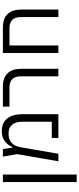

<svg xmlns="http://www.w3.org/2000/svg" viewBox="600 -1258 858 2097"><g transform="rotate(-90 1028.5 -209.0)"><path d="M89 -606H171V200H89Z M394 -450 367 -606H449L466 -501H471Q492 -552 535 -585Q578 -618 647 -618Q687 -618 720.5 -605Q754 -592 778.5 -564.5Q803 -537 816.5 -494.5Q830 -452 830 -393V0H571V-72H748V-375Q748 -395 746 -424Q744 -453 731.5 -479.5Q719 -506 692 -525Q665 -544 616 -544Q569 -544 540.5 -527Q512 -510 497 -487Q482 -464 476 -440.5Q470 -417 468 -405L398 0H316Z M1244 -410Q1244 -477 1211 -505.5Q1178 -534 1125 -534H913V-606H1130Q1227 -606 1276.5 -555Q1326 -504 1326 -407V0H1244Z M1499 -606H1777Q1874 -606 1923.5 -555Q1973 -504 1973 -407V0H1891V-410Q1891 -477 1858 -505.5Q1825 -534 1772 -534H1581V0H1499Z"/></g></svg>

Font: IBM Plex Sans Hebrew
Style: Regular
Weight: 400
Designer: Mike Abbink, Paul van der Laan, Pieter van Rosmalen, Yanek Iontef
Foundry: Bold Monday
Version: Version 1.2